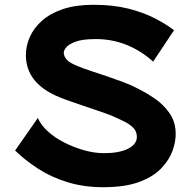

<svg xmlns="http://www.w3.org/2000/svg" viewBox="-20 -774 790 801"><path d="M410 7Q330 7 261.5 -14Q193 -35 138.5 -70.5Q84 -106 43 -146L138 -282Q150 -253 179 -226.5Q208 -200 247 -180Q286 -160 329.5 -147.5Q373 -135 415 -135Q477 -135 514 -153.5Q551 -172 551 -203Q551 -227 534.5 -242.5Q518 -258 496.5 -268Q475 -278 460 -285Q449 -291 419 -301.5Q389 -312 352 -324.5Q315 -337 281.5 -348.5Q248 -360 229 -368Q88 -425 88 -544Q88 -583 104.5 -620Q121 -657 155 -687.5Q189 -718 242.5 -736Q296 -754 370 -754Q451 -754 513.5 -738.5Q576 -723 624 -698.5Q672 -674 706 -648L619 -517Q513 -611 380 -611Q324 -611 295 -600Q266 -589 256 -576Q246 -563 246 -555Q246 -540 258 -525.5Q270 -511 312 -495Q329 -488 358 -478.5Q387 -469 422.5 -457Q458 -445 493 -432Q528 -419 556 -404Q590 -387 626 -362.5Q662 -338 687.5 -301.5Q713 -265 713 -214Q713 -182 699.5 -144.5Q686 -107 653 -72Q620 -37 561 -15Q502 7 410 7Z"/></svg>

Font: KN Bobohei
Style: Bold
Weight: 700
Designer: Kingnam Type Foundry
Version: Version 1.710;March 18, 2023